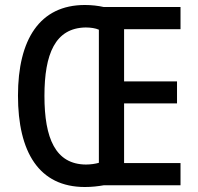

<svg xmlns="http://www.w3.org/2000/svg" viewBox="-20 -742 793 769"><path d="M320 -722C139 -722 52 -584 52 -359C52 -133 136 7 320 7C348 7 373 4 396 0H703V-89H477V-328H689V-416H477V-625H703V-714H395C373 -719 347 -722 320 -722ZM323 -632C343 -632 363 -629 376 -623V-90C363 -86 343 -83 324 -83C202 -84 158 -188 158 -358C158 -526 201 -630 323 -632Z"/></svg>

Font: Noto Sans Gujarati UI Condensed Medium
Style: Regular
Weight: 500
Width: 3
Designer: Jelle Bosma - Monotype Design Team, Universal Thirst
Foundry: Monotype Imaging Inc.
Version: Version 2.106